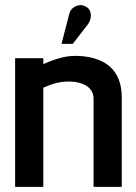

<svg xmlns="http://www.w3.org/2000/svg" viewBox="-20 -728 532 749"><path d="M322 -632Q331 -644 333.5 -657.5Q336 -671 332 -683Q328 -695 315 -702Q302 -710 288 -707.5Q274 -705 263.5 -696Q253 -687 250 -673L220 -557H264ZM345 -343V1H455V-346Q455 -385 445 -413Q435 -441 417.5 -459.5Q400 -478 377 -489Q354 -500 328 -505Q302 -510 275 -510Q248 -510 223.5 -504Q199 -498 179.5 -490.5Q160 -483 149 -478V-501H39V1H149V-386Q170 -395 187 -400.5Q204 -406 219.5 -408Q235 -410 250 -410Q270 -410 287.5 -405.5Q305 -401 318 -392.5Q331 -384 338 -371.5Q345 -359 345 -343Z"/></svg>

Font: Advent Pro Expanded
Style: Bold
Weight: 700
Width: 7
Designer: VivaRado, Andreas Kalpakidis
Foundry: VivaRado, Andreas Kalpakidis
Version: Version 3.000